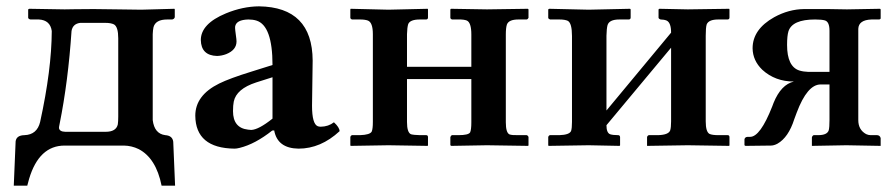

<svg xmlns="http://www.w3.org/2000/svg" viewBox="-20 -464 2855 612"><path d="M168 -56.2Q169.4 -44.4 188 -43.9H316.9Q350.1 -43.9 355.5 -67.4Q356.9 -76.7 356.9 -92.8V-341.8Q356.9 -378.4 343.3 -386.2Q333.5 -391.1 315.9 -391.1H235.8Q211.9 -388.2 208 -365.2Q197.3 -204.6 169.9 -68.4Q168 -59.6 168 -56.2ZM186 0Q104.5 0 72.8 106Q69.3 117.2 66.9 127.9H23.9L29.8 -13.2Q32.2 -32.7 58.1 -33.2Q98.1 -34.7 107.9 -75.2Q144.5 -242.2 145 -365.2Q140.1 -399.9 104 -401.9H77.1Q70.8 -403.3 69.8 -407.2V-434.1L73.2 -436Q73.7 -436 186 -434.1Q193.8 -434.1 217.3 -434.6Q256.8 -435.1 278.8 -435.1Q300.8 -435.1 356.9 -434.1Q410.2 -433.1 430.2 -433.1L536.1 -436L537.1 -434.1V-409.2Q535.6 -403.3 528.8 -401.9H513.2Q475.6 -401.9 469.2 -377Q467.3 -367.7 466.8 -355V-81.1Q472.2 -37.6 506.8 -33.2Q529.8 -31.7 532.2 -12.2L538.1 127.9H495.1Q477.5 40 421.9 11.2Q399.9 0.5 375 0Z M854 -48.3 847.7 -47.9Q793.5 -4.9 744.1 7.3Q734.4 9.8 727.5 9.8Q603.5 8.3 602.5 -95.2Q602.5 -160.2 678.7 -197.8Q712.4 -214.4 781.7 -235.8L848.6 -256.8Q848.6 -382.3 797.4 -398.4Q786.1 -401.9 771.5 -401.9Q732.9 -400.9 729.5 -379.4Q728.5 -373.5 733.4 -339.8Q733.9 -335 733.9 -332Q733.9 -304.7 701.2 -291.5Q687 -286.1 671.9 -285.6Q621.1 -287.1 620.1 -336.4Q620.1 -388.2 700.2 -421.4Q753.4 -443.4 805.7 -443.8Q975.6 -441.4 976.6 -271L974.6 -127Q974.6 -68.4 993.2 -61.5Q998 -60.1 1002.4 -60.1Q1026.9 -60.5 1044.4 -74.2Q1062 -58.1 1062.5 -45.9Q1002.4 9.8 931.6 9.8Q864.3 8.8 854 -48.3ZM848.6 -217.8 796.4 -201.2Q733.4 -180.7 725.1 -140.1Q722.7 -128.4 722.7 -109.9Q722.7 -56.2 770.5 -50.8Q775.9 -50.3 780.8 -49.8Q804.7 -50.8 848.6 -85.9Z M1168.5 -355Q1168.5 -392.1 1152.8 -398.4Q1143.6 -401.9 1127.4 -401.9H1101.6Q1097.2 -403.8 1096.7 -407.2V-434.1L1097.7 -436L1218.3 -433.1L1343.3 -436L1344.2 -434.1V-408.2Q1344.2 -402.3 1338.4 -401.9H1318.4Q1287.1 -401.9 1281.2 -387.2Q1277.8 -376.5 1277.3 -355V-251H1482.4V-354Q1482.4 -391.6 1468.3 -398.4Q1459 -402.3 1441.4 -401.9H1420.4Q1416 -403.8 1415.5 -407.2V-434.1L1417.5 -436L1532.2 -434.1L1662.6 -436L1664.6 -434.1V-407.2Q1662.6 -402.8 1658.7 -401.9H1632.3Q1601.6 -401.9 1595.7 -385.7Q1592.3 -375 1592.3 -354V-74.2Q1592.3 -41 1604 -35.6Q1611.8 -32.7 1632.3 -33.2H1658.7Q1663.6 -31.7 1664.6 -26.9V-1L1663.6 1L1532.2 -1L1418.5 1L1415.5 -1V-26.9Q1417 -31.7 1420.4 -33.2H1441.4Q1473.1 -33.2 1478.5 -42Q1482.4 -50.3 1482.4 -74.2V-211.9H1277.3V-75.2Q1277.3 -41.5 1290 -36.1Q1297.9 -33.7 1318.4 -33.2H1338.4Q1344.2 -33.2 1344.2 -26.9V-1L1343.3 1L1218.3 -1L1097.7 1L1096.7 -1V-27.8Q1098.1 -31.7 1101.6 -33.2H1127.4Q1159.7 -34.2 1165 -44.9Q1168.5 -53.7 1168.5 -75.2Z M1856.4 -433.1 1988.3 -436 1990.2 -434.1V-408.2Q1990.2 -402.3 1984.4 -401.9H1954.1Q1921.9 -401.9 1916.5 -383.8Q1913.6 -373 1913.1 -350.1V-111.8L2119.1 -359.9Q2119.1 -391.6 2105 -398.4Q2096.7 -401.9 2085.4 -401.9Q2080.1 -403.8 2079.1 -407.2V-434.1L2081.5 -436Q2082.5 -436 2172.4 -434.1L2304.2 -436L2305.2 -434.1V-408.2Q2305.2 -402.3 2299.3 -401.9H2269.5Q2238.3 -401.9 2232.4 -385.7Q2229.5 -375.5 2229.5 -350.1V-77.1Q2229.5 -43.5 2241.7 -37.1Q2250.5 -33.2 2269.5 -33.2H2299.3Q2305.2 -33.2 2305.2 -26.9V-1L2304.2 1Q2303.2 1 2172.4 -1L2042.5 1V-1V-27.8Q2044.4 -32.2 2048.3 -33.2H2078.1Q2110.8 -34.2 2116.2 -48.3Q2119.1 -57.6 2119.1 -77.1V-312L1913.1 -64.9Q1913.1 -40.5 1924.8 -36.1Q1933.6 -33.2 1950.2 -33.2Q1956.1 -33.2 1956.5 -26.9V-1L1955.1 1Q1954.1 1 1856.4 -1L1728.5 1L1727.5 -1V-27.8Q1729 -31.7 1732.4 -33.2H1763.2Q1794.9 -34.2 1800.3 -46.4Q1803.2 -55.2 1803.2 -75.2V-349.1Q1803.2 -390.1 1790 -397.5Q1780.8 -401.9 1763.2 -401.9H1733.4Q1728 -403.8 1727.5 -407.2V-434.1L1730.5 -436Z M2624 -234.9V-366.2Q2624 -394.5 2609.4 -398.9Q2599.6 -401.9 2578.1 -401.9Q2505.4 -401.9 2493.2 -364.3Q2488.8 -350.1 2488.8 -320.8Q2488.8 -252 2527.8 -239.3Q2540.5 -235.4 2556.2 -234.9ZM2445.8 -136.2Q2469.7 -194.8 2510.7 -204.1Q2450.7 -204.1 2409.7 -241.7Q2379.4 -271 2378.9 -310.1Q2378.9 -370.6 2447.8 -409.2Q2494.1 -434.6 2543 -435.1H2620.1L2679.7 -434.1L2785.2 -436L2787.1 -434.1V-404.8Q2785.2 -402.3 2782.7 -401.9H2757.8Q2716.8 -400.4 2715.8 -372.1V-81.1Q2715.8 -50.3 2740.7 -36.6Q2748 -33.2 2754.9 -33.2H2775.9Q2784.7 -32.7 2787.1 -23.9V1Q2786.1 1 2677.7 -1L2567.9 1V-25.9Q2569.3 -31.7 2573.7 -33.2H2587.9Q2616.7 -33.2 2621.6 -48.8Q2624 -58.1 2624 -81.1V-194.8H2595.7Q2553.2 -194.8 2519.5 -105Q2515.6 -94.7 2511.7 -84Q2493.2 -25.9 2458 -5.9Q2446.8 0 2437 0L2356 1L2353 -1V-20Q2354.5 -27.3 2362.8 -27.8H2371.1Q2403.3 -27.8 2441.4 -124.5Q2443.8 -131.3 2445.8 -136.2Z"/></svg>

Font: Linux Libertine O
Style: Bold
Weight: 700
Designer: Philipp H. Poll
Foundry: Philipp H. Poll
Version: Version 5.0.0